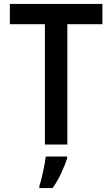

<svg xmlns="http://www.w3.org/2000/svg" viewBox="-20 -734 570 975"><path d="M208 0V-611H30V-714H500V-611H322V0ZM180 210Q186 193 192.5 165.5Q199 138 204.5 110Q210 82 212 61H321V69Q311 102 291 145Q271 188 247 221H180Z"/></svg>

Font: Noto Sans Mono Condensed SemiBold
Style: Regular
Weight: 600
Width: 3
Designer: Monotype Design Team
Foundry: Monotype Imaging Inc.
Version: Version 2.014